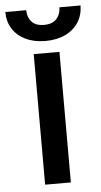

<svg xmlns="http://www.w3.org/2000/svg" viewBox="-88 -744 410 777"><g transform="rotate(-5 117.0 -355.0)"><path d="M63.5 -530.3H168V0H63.5ZM116.2 -579.1Q70.3 -579.1 35.6 -595.7Q1 -612.3 -17.6 -641.8Q-36.1 -671.4 -36.1 -710H48.8Q48.8 -681.6 65.2 -663.1Q81.5 -644.5 116.2 -644.5Q149.9 -644.5 166.7 -663.3Q183.6 -682.1 183.6 -710H269.5Q269 -671.4 250.2 -641.8Q231.4 -612.3 196.8 -595.7Q162.1 -579.1 116.2 -579.1Z"/></g></svg>

Font: WEMIX Pretendard Medium
Style: Regular
Weight: 500
Designer: Base glyphs from Inter by Rasmus Andersson; Hangeul glyphs from Noto Sans CJK(Source Han Sans) by Jang Soo-young and Kan
Foundry: Kil Hyung-jin
Version: Version 1.000